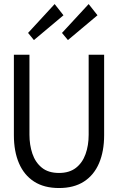

<svg xmlns="http://www.w3.org/2000/svg" viewBox="-20 -936 590 968"><path d="M277.5 12Q202.5 12 152 -20.5Q101.5 -53 75.8 -112.8Q50 -172.5 50 -254.5V-660H128.5V-256.5Q128.5 -205.5 143.2 -161.5Q158 -117.5 190.8 -90.8Q223.5 -64 277.5 -64Q329.5 -64 362.5 -89.5Q395.5 -115 411.2 -158.8Q427 -202.5 427 -256.5V-660H505V-254.5Q505 -173.5 479.5 -113.5Q454 -53.5 403.5 -20.8Q353 12 277.5 12ZM151 -734 121.5 -770 255.5 -915.5 300 -859ZM322.5 -734 292.5 -770 427 -915.5 471.5 -859Z"/></svg>

Font: Lucymar Sans
Style: Regular
Weight: 400
Foundry: The League of Moveable Type (original font) / Main changes by Cristiano Sobral with portions from Mirco Monsees
Version: Version 2.001;August 30, 2020;FontCreator 13.0.0.2681 64-bit